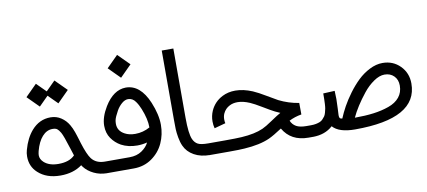

<svg xmlns="http://www.w3.org/2000/svg" viewBox="-60 -821 2286 1027"><g transform="rotate(-10 1083.0 -307.0)"><path d="M95.7 -475.1 157.7 -537.1 208 -486.8 258.3 -537.1 320.3 -475.1 258.3 -413.1 208 -463.4 157.7 -413.1ZM449.2 0Q411.6 0 379.2 -15.6Q346.7 -31.2 327.1 -56.6Q326.2 -57.6 320.8 -65.9Q273.4 -30.8 203.1 -30.8Q127.4 -30.8 82 -72.8Q43.9 -107.4 43.9 -161.6Q43.9 -180.2 48.8 -196.8Q65.9 -259.3 100.1 -298.3Q142.6 -346.7 203.1 -346.7Q234.9 -346.7 260.3 -329.8Q285.6 -313 300.8 -286.6Q306.2 -277.3 310.8 -267.3Q315.4 -257.3 319.6 -245.4Q323.7 -233.4 326.2 -225.6Q328.6 -217.8 333.3 -202.9Q337.9 -188 339.4 -182.6Q359.4 -118.7 377.4 -94.7Q401.9 -63 449.2 -63H456.1V0ZM203.1 -283.7Q171.4 -283.7 147 -256.3Q123 -229.5 109.9 -180.2Q106.4 -165.5 106.4 -157.7Q106.4 -136.2 125 -119.1Q152.8 -93.8 203.1 -93.8Q262.2 -93.8 292 -124.5Q289.1 -132.8 279.3 -164.1Q256.8 -236.3 246.1 -254.9Q236.3 -271.5 228 -277.6Q219.7 -283.7 203.1 -283.7Z M550.3 -551.8 612.3 -613.8 674.3 -551.8 612.3 -489.7ZM442.4 0V-63H583.5Q622.6 -63 649.9 -81.5Q677.2 -100.1 689 -124.5Q661.6 -117.7 635.3 -117.7Q586.4 -117.7 548.8 -137.7Q518.1 -154.8 498.3 -183.6Q478.5 -212.4 478.5 -252Q478.5 -298.8 511.7 -353.5Q560.1 -432.6 627 -433.6Q706.1 -433.6 750 -329.1Q778.3 -260.7 778.3 -205.1Q778.3 -152.3 757.3 -106.2Q736.3 -60.1 693.6 -30Q650.9 0 595.2 0ZM628.9 -370.6Q611.3 -370.6 594 -355.5Q576.7 -340.3 565.4 -320.3Q547.4 -288.1 543.9 -271.5Q542 -262.2 542 -251.5Q542 -212.9 579.1 -193.4Q602.5 -180.7 635.3 -180.7Q677.7 -180.7 715.3 -201.7Q715.3 -247.6 691.9 -305.2Q686 -318.8 681.4 -327.9Q676.8 -336.9 668.9 -348.1Q661.1 -359.4 650.9 -365Q640.6 -370.6 628.9 -370.6Z M1010.3 -63H1017.1V0H1010.3Q959 0 923.1 -20.3Q887.2 -40.5 871.6 -75.2Q862.3 -95.7 857.7 -122.3Q853 -148.9 852.3 -168Q851.6 -187 851.6 -219.2V-595.2H914.6V-219.2Q914.6 -132.3 928.7 -101.1Q938 -80.6 954.6 -71.8Q971.2 -63 1010.3 -63Z M1201.2 -315.9Q1245.1 -315.9 1293.9 -295.4Q1321.3 -283.7 1363.5 -258.3Q1405.8 -232.9 1418.9 -226.1Q1470.7 -200.2 1527.3 -191.4L1527.8 -128.9Q1490.7 -122.6 1460 -106.9Q1469.2 -85 1488.8 -74Q1508.3 -63 1543.9 -63H1575.2V0H1543.9Q1449.2 0 1406.7 -73.7Q1360.8 -43.5 1335 -31.7Q1281.2 -7.3 1195.8 -2Q1168.5 0 1114.7 0H1003.4V-63H1099.6Q1161.6 -63 1191.9 -64.9Q1264.2 -69.3 1309.1 -89.4Q1328.1 -97.7 1364.3 -122.3Q1400.4 -147 1418.5 -156.7Q1402.8 -163.1 1390.6 -169.4Q1371.1 -179.2 1330.3 -203.9Q1289.6 -228.5 1268.6 -237.3Q1232.4 -252.9 1202.6 -252.9Q1177.7 -252.9 1159.2 -243.2Q1134.8 -231 1123 -205.6Q1116.7 -191.4 1116.7 -174.3Q1116.7 -162.1 1119.1 -153.3L1058.1 -136.7Q1053.2 -154.3 1053.2 -174.3Q1053.2 -204.1 1064.9 -231Q1085.4 -276.9 1130.4 -299.8Q1162.1 -315.9 1201.2 -315.9Z M1568.4 -63Q1583.5 -63 1595.9 -65.4Q1608.4 -67.9 1617.7 -71.8Q1627 -75.7 1634 -83.3Q1641.1 -90.8 1645.8 -97.4Q1650.4 -104 1653.8 -116.2Q1657.2 -128.4 1658.9 -137.5Q1660.6 -146.5 1661.4 -162.4Q1662.1 -178.2 1662.4 -189.2Q1662.6 -200.2 1662.6 -219.2L1725.1 -222.2Q1726.6 -198.7 1726.6 -177.7Q1726.6 -155.8 1724.9 -126Q1723.1 -96.2 1723.1 -90.3Q1723.1 -79.6 1726.1 -75Q1729 -70.3 1739.7 -69.3Q1752 -99.1 1769.5 -131.1Q1787.1 -163.1 1813.2 -198.5Q1839.4 -233.9 1867.9 -261.2Q1896.5 -288.6 1932.1 -306.6Q1967.8 -324.7 2002.4 -324.7Q2059.6 -324.7 2097.9 -285.9Q2136.2 -247.1 2136.2 -189.9Q2136.2 0 1797.9 0Q1710 0 1676.3 -38.6Q1633.8 0 1568.4 0H1561.5V-63ZM2073.2 -189.9Q2073.2 -222.2 2053.5 -241.9Q2033.7 -261.7 2002.4 -261.7Q1974.6 -261.7 1943.4 -240.2Q1912.1 -218.8 1886 -186Q1859.9 -153.3 1839.6 -121.6Q1819.3 -89.8 1806.6 -62Q1864.3 -62 1908.9 -67.9Q1953.6 -73.7 1992.4 -87.4Q2031.2 -101.1 2052.2 -127Q2073.2 -152.8 2073.2 -189.9Z"/></g></svg>

Font: Estedad
Style: regular
Weight: 400
Version: Version 0.7(Beta10)